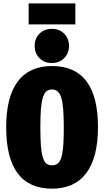

<svg xmlns="http://www.w3.org/2000/svg" viewBox="-20 -1112 625 1152"><path d="M432.1 -965.8H151.9V-1091.8H432.1ZM394 -836.9Q394 -792.5 365.2 -763.2Q336.4 -733.9 291 -733.9Q245.6 -733.9 216.8 -763.2Q188 -792.5 188 -836.9Q188 -880.9 216.8 -909.9Q245.6 -939 291 -939Q336.4 -939 365.2 -909.9Q394 -880.9 394 -836.9ZM292 -715.8Q567.9 -715.8 567.9 -349.1Q567.9 -167 497.8 -73.5Q427.7 20 292 20Q17.1 20 17.1 -349.1Q17.1 -530.8 86.7 -623.3Q156.2 -715.8 292 -715.8ZM292 -575.2Q271.5 -575.2 258.3 -564Q245.1 -552.7 236.8 -525.1Q228.5 -497.6 225.3 -455.8Q222.2 -414.1 222.2 -349.1Q222.2 -281.2 225.3 -239.3Q228.5 -197.3 236.6 -169.4Q244.6 -141.6 257.8 -130.9Q271 -120.1 292 -120.1Q309.6 -120.1 321.3 -127.4Q333 -134.8 341.3 -150.1Q349.6 -165.5 354.2 -193.4Q358.9 -221.2 360.8 -257.8Q362.8 -294.4 362.8 -349.1Q362.8 -476.6 347.7 -525.9Q332.5 -575.2 292 -575.2Z"/></svg>

Font: Fira Sans Compressed Heavy
Style: Regular
Weight: 900
Width: 1
Designer: Carrois Corporate & Edenspiekermann AG
Foundry: Carrois Corporate GbR & Edenspiekermann AG
Version: Version 4.203;PS 004.203;hotconv 1.0.88;makeotf.lib2.5.64775